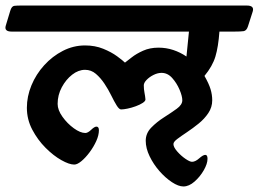

<svg xmlns="http://www.w3.org/2000/svg" viewBox="-75 -626 934 693"><path d="M-54 -534 -38 -587Q-33 -604 -23 -605Q-13 -606 0 -606H816Q844 -606 837 -584L820 -531Q815 -515 804 -513.5Q793 -512 771 -512H717Q713 -457 702.5 -422Q692 -387 663 -352Q679 -324 685 -304Q691 -284 691 -264Q691 -239 677 -218Q663 -197 642 -180Q621 -163 600 -149Q579 -135 565 -124.5Q551 -114 551 -106Q551 -95 564.5 -79.5Q578 -64 594 -53Q610 -42 618 -42Q630 -42 644 -54.5Q658 -67 666 -67Q674 -67 674 -53Q674 -35 660.5 -11.5Q647 12 627 29.5Q607 47 587 47Q569 47 545.5 31.5Q522 16 500.5 -8.5Q479 -33 465 -62Q451 -91 451 -118Q451 -145 471 -165.5Q491 -186 517 -202.5Q543 -219 563 -233.5Q583 -248 583 -264Q583 -279 573 -302.5Q563 -326 546.5 -344.5Q530 -363 508 -363Q494 -363 479 -355.5Q464 -348 454 -337.5Q444 -327 444 -318Q444 -304 446.5 -291.5Q449 -279 450 -267Q450 -261 440 -254.5Q430 -248 415 -242.5Q400 -237 385.5 -234Q371 -231 362 -231Q355 -231 346 -245.5Q337 -260 326.5 -281.5Q316 -303 302 -324Q288 -345 271 -359.5Q254 -374 232 -374Q208 -374 185.5 -356.5Q163 -339 148 -311Q133 -283 133 -251Q133 -229 150.5 -204.5Q168 -180 191.5 -163Q215 -146 233 -146Q242 -146 254 -157.5Q266 -169 273 -169Q282 -169 282 -156Q282 -138 272.5 -117Q263 -96 248.5 -76.5Q234 -57 219 -44.5Q204 -32 193 -32Q175 -32 146.5 -48Q118 -64 89.5 -92.5Q61 -121 41.5 -158Q22 -195 22 -237Q22 -278 38.5 -318Q55 -358 84.5 -390.5Q114 -423 152 -442.5Q190 -462 232 -462Q268 -462 297.5 -450Q327 -438 347.5 -423Q368 -408 376 -400Q384 -406 400.5 -419Q417 -432 441.5 -443Q466 -454 497 -454Q525 -454 550.5 -445.5Q576 -437 598 -422L607 -512H-33Q-61 -512 -54 -534Z"/></svg>

Font: Alkatra
Style: Regular
Weight: 400
Designer: Suman Bhandary
Version: Version 1.100;gftools[0.9.22]